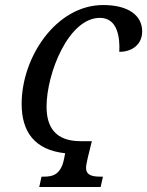

<svg xmlns="http://www.w3.org/2000/svg" viewBox="-20 -743 585 763"><path d="M136 0H380L389 -41H379C346 -41 322 -47 322 -76C322 -88 326 -100 329 -117L345 -182H300C202 -182 165 -236 165 -319C165 -451 252 -672 377 -672C449 -672 457 -590 454 -537C507 -537 545 -568 545 -618C545 -682 490 -723 390 -723C204 -723 66 -517 66 -330C66 -220 117 -147 239 -134L235 -114C223 -50 191 -41 155 -41H145Z"/></svg>

Font: Noto Serif ExtraCondensed
Style: Italic
Weight: 400
Width: 2
Italic angle: -12°
Designer: Monotype Design Team
Foundry: Monotype Imaging Inc.
Version: Version 2.014